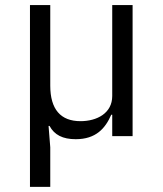

<svg xmlns="http://www.w3.org/2000/svg" viewBox="-20 -536 640 756"><path d="M177.9 199.9V44L171.2 -40.1H175.1C193.9 -5 226.9 12.1 278.1 12.1C358 12.1 394.9 -30.9 418 -84.2H421.9V0H502.1V-516H421.9V-158C421.9 -89.8 361.2 -58.9 296.9 -58.9C219.1 -58.9 177.9 -105.1 177.9 -198.9V-516H98V199.9Z"/></svg>

Font: Margiela Mono
Style: Regular
Weight: 400
Designer: Mike Abbink, Paul van der Laan, Pieter van Rosmalen
Foundry: Bold Monday
Version: Version 2.003 2021